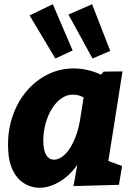

<svg xmlns="http://www.w3.org/2000/svg" viewBox="-20 -875 634 909"><path d="M167 14Q127 14 93 -7.5Q59 -29 38.5 -73.5Q18 -118 18 -190Q18 -265 41.5 -330.5Q65 -396 107.5 -445.5Q150 -495 207 -523Q264 -551 329 -551Q375 -551 422 -536Q469 -521 515 -487L441 -503L471 -536L560 -537L480 -31L422 -139L558 -89L543 0L328 6L357 -157L406 -248Q392 -164 353.5 -105.5Q315 -47 265 -16.5Q215 14 167 14ZM236 -119Q254 -119 273 -132Q292 -145 308.5 -169.5Q325 -194 338.5 -229Q352 -264 359 -308L381 -445L408 -392Q386 -410 366 -418.5Q346 -427 326 -427Q295 -427 269.5 -408.5Q244 -390 225 -359Q206 -328 195.5 -289Q185 -250 185 -209Q185 -164 198.5 -141.5Q212 -119 236 -119ZM242 -598 324 -636 230 -855 120 -802ZM418 -598 502 -634 416 -855 304 -806Z"/></svg>

Font: Bitter Thin ExtraBold
Style: Italic
Weight: 800
Italic angle: -9°
Version: Version 2.002